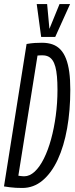

<svg xmlns="http://www.w3.org/2000/svg" viewBox="-28 -922 372 952"><path d="M82.5 10Q65.9 10 50.5 9.2Q35.2 8.4 21 6.5Q6.8 4.5 -8.2 2.3L103.8 -703.9Q126.2 -707.8 143.7 -708.9Q161.3 -710 180.1 -710Q209.8 -710 232.7 -701.8Q255.6 -693.6 272.2 -675.9Q288.8 -658.2 299.5 -630.5Q310.2 -602.9 315.4 -565Q320.6 -527.2 320.6 -477.6Q320.6 -374.4 304.8 -285.6Q289 -196.8 258.3 -130.6Q227.5 -64.4 183.1 -27.2Q138.7 10 82.5 10ZM92 -47.9Q119.1 -47.9 144.1 -71.1Q169 -94.3 189.6 -135.7Q210.3 -177.2 225.2 -231.5Q240.1 -285.8 248.5 -348.5Q257 -411.3 257 -476.9Q257 -514.6 254.4 -542.8Q251.9 -571.1 246.5 -590.8Q241.2 -610.5 232.5 -623.1Q223.8 -635.7 211.5 -641.7Q199.2 -647.6 183.2 -647.6Q179.4 -647.6 175.7 -647.6Q171.9 -647.6 167.8 -647.3Q163.8 -647 158 -646.6L63 -50.9Q68.2 -49.9 72.9 -49.4Q77.7 -48.9 82.4 -48.4Q87.2 -47.9 92 -47.9ZM319.4 -901.7 245.8 -738.8H176.1L154.1 -901.7H205.7L217 -778.8L267.1 -901.7Z"/></svg>

Font: Georama ExtraCondensed Thin
Style: Italic
Weight: 100
Width: 2
Italic angle: -9°
Designer: Jean-Baptiste Levee
Foundry: Production Type
Version: Version 1.001